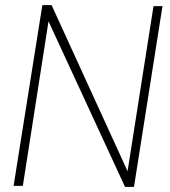

<svg xmlns="http://www.w3.org/2000/svg" viewBox="-20 -724 662 748"><path d="M33 0 145 -704H181L477 -57L578 -700H613L502 4H467L169 -641L69 0Z"/></svg>

Font: Georama ExtraCondensed Thin ExtraLight
Style: Italic
Weight: 250
Italic angle: -9°
Version: Version 1.001